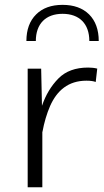

<svg xmlns="http://www.w3.org/2000/svg" viewBox="-20 -786 436 806"><path d="M130.4 -613.8C130.4 -686 171.9 -728 242.7 -728C313.5 -728 355 -686 355 -613.8H394.5C394.5 -661.1 380.9 -698.7 354 -725.6C326.7 -752.4 289.6 -765.6 242.7 -765.6C195.8 -765.6 158.7 -752.4 131.8 -725.6C104.5 -698.7 90.8 -661.1 90.8 -613.8ZM96.2 0H157.7V-232.9L158.2 -232.4C165.5 -272.5 176.3 -308.6 190.4 -341.3C219.2 -405.8 266.6 -447.3 342.8 -447.3C359.9 -447.3 373 -445.3 381.8 -441.9L388.2 -498C376.5 -501 363.8 -502.4 350.1 -502.4C296.9 -502.4 255.4 -487.3 225.1 -456.5C194.8 -425.8 171.9 -387.7 156.2 -341.8L152.8 -497.6H96.2Z"/></svg>

Font: Estedad Light
Style: Regular
Weight: 300
Designer: Amin Abedi
Version: Version 7.3